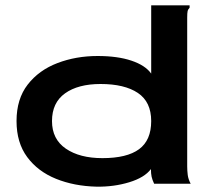

<svg xmlns="http://www.w3.org/2000/svg" viewBox="-20 -689 790 720"><path d="M342 11Q258 9 190 -18.5Q122 -46 82 -100Q42 -154 42 -235Q42 -318 84 -372Q126 -426 195.5 -452.5Q265 -479 346 -479Q421 -479 473 -461.5Q525 -444 547 -413V-669H691V-660Q685 -654 683.5 -647Q682 -640 682 -623V-65Q682 -49 684 -33Q686 -17 695 0H558Q551 -15 548.5 -26.5Q546 -38 546 -55Q522 -23 464.5 -5.5Q407 12 342 11ZM364 -96Q456 -96 501.5 -129.5Q547 -163 547 -235Q547 -307 497 -340.5Q447 -374 357 -374Q273 -374 224 -339Q175 -304 175 -235Q175 -167 227 -131.5Q279 -96 364 -96Z"/></svg>

Font: Inconsolata ExtraExpanded ExtraBold
Style: Regular
Weight: 800
Width: 8
Monospace: yes
Designer: Raph Levien, Cyreal, Brenton Simpson
Foundry: Raph Levien, Cyreal, Google
Version: Version 3.001; ttfautohint (v1.8.2.53-6de2)